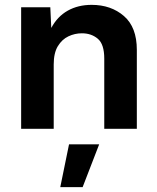

<svg xmlns="http://www.w3.org/2000/svg" viewBox="-20 -530 645 790"><path d="M67 0V-500H187L191 -415Q216 -462 258.5 -486Q301 -510 357 -510Q437 -510 490 -464Q543 -418 543 -325V0H409V-289Q409 -348 382.5 -370.5Q356 -393 317 -393Q288 -393 261.5 -380.5Q235 -368 218 -340Q201 -312 201 -265V0ZM388 64 320 240H228L264 64Z"/></svg>

Font: Prodigy Sans SemiBold
Style: Regular
Weight: 600
Designer: Wei Huang
Foundry: Wei Huang
Version: Version 1.003; ttfautohint (v1.8.3)